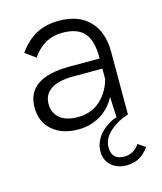

<svg xmlns="http://www.w3.org/2000/svg" viewBox="-109 -576 738 877"><g transform="rotate(-15 260.5 -137.0)"><path d="M453.6 141.1 487.8 164.6Q448.2 222.7 382.8 222.7Q336.9 222.7 309.1 197.5Q281.2 172.4 281.2 129.9Q281.2 104.5 292.5 81.1Q303.7 57.6 321 41.3Q338.4 24.9 356.9 13.9Q375.5 2.9 392.6 -1.5L388.2 -99.1Q361.3 -47.4 314.2 -20Q267.1 7.3 210.9 7.3Q135.3 7.3 88.9 -32.5Q42.5 -72.3 42.5 -141.6Q42.5 -280.8 247.1 -280.8H387.7V-286.6Q387.7 -365.2 356.2 -401.9Q324.7 -438.5 252.4 -438.5Q164.1 -438.5 110.8 -358.9L61.5 -395Q98.1 -445.8 143.6 -470.7Q189 -495.6 252 -495.6Q344.7 -495.6 395.5 -443.1Q446.3 -390.6 446.3 -297.9V0Q399.9 12.7 360.8 46.1Q321.8 79.6 321.8 122.1Q321.8 181.2 381.3 181.2Q425.3 181.2 453.6 141.1ZM223.1 -47.9Q285.2 -47.9 327.6 -84.5Q370.1 -121.1 387.7 -183.1V-232.9H250.5Q179.7 -232.9 144 -208.7Q108.4 -184.6 108.4 -139.6Q108.4 -97.2 138.7 -72.5Q168.9 -47.9 223.1 -47.9Z"/></g></svg>

Font: HK Grotesk Legacy
Style: Regular
Weight: 400
Designer: Alfredo Marco Pradil
Foundry: Hanken Design Co.
Version: Version 2.022;PS 002.022;hotconv 1.0.88;makeotf.lib2.5.64775